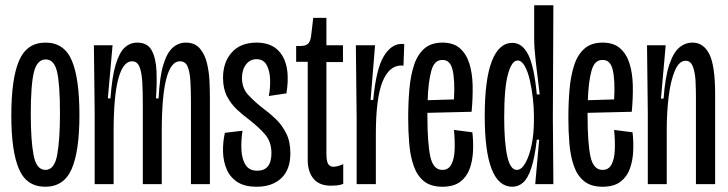

<svg xmlns="http://www.w3.org/2000/svg" viewBox="-20 -700 2768 730"><path d="M152 10Q81 10 52 -57.5Q23 -125 23 -261Q23 -401 52.5 -469.5Q82 -538 153 -538Q224 -538 253 -470Q282 -402 282 -263Q282 -125 252.5 -57.5Q223 10 152 10ZM153 -54Q187 -54 197.5 -111.5Q208 -169 208 -268Q208 -380 197 -427Q186 -474 154 -474Q121 -474 109 -426Q97 -378 97 -266Q97 -168 107.5 -111Q118 -54 153 -54Z M340 0V-270L337 -528H408L390 -326H400Q406 -409 420 -455Q434 -501 454.5 -519.5Q475 -538 502 -538Q541 -538 557 -508Q573 -478 575 -429.5Q577 -381 573 -326H583Q587 -408 601 -454Q615 -500 637 -519Q659 -538 686 -538Q721 -538 740 -515.5Q759 -493 767 -459.5Q775 -426 776.5 -391Q778 -356 778 -330V0H706V-312Q706 -355 704 -390.5Q702 -426 693.5 -446.5Q685 -467 664 -467Q595 -467 595 -200V0H523V-305Q523 -351 521 -387.5Q519 -424 510.5 -445.5Q502 -467 482 -467Q448 -467 430 -401Q412 -335 412 -199V0Z M956 10Q910 10 882.5 -8Q855 -26 842 -56Q829 -86 828 -122.5Q827 -159 835 -195L902 -203Q896 -164 898 -129Q900 -94 914 -72.5Q928 -51 958 -51Q1012 -51 1012 -118Q1012 -160 989 -187.5Q966 -215 926 -246Q903 -263 880.5 -284Q858 -305 843 -334Q828 -363 828 -404Q828 -464 861.5 -501Q895 -538 956 -538Q1024 -538 1054 -487.5Q1084 -437 1069 -345L1002 -335Q1008 -364 1007 -397Q1006 -430 994 -452.5Q982 -475 955 -475Q931 -475 915.5 -455Q900 -435 900 -404Q900 -365 923.5 -339.5Q947 -314 979 -289Q1004 -271 1028 -248Q1052 -225 1068 -193.5Q1084 -162 1084 -117Q1084 -55 1049.5 -22.5Q1015 10 956 10Z M1238 6Q1194 6 1172 -20.5Q1150 -47 1150 -92V-465H1106V-525H1120Q1144 -525 1152.5 -535Q1161 -545 1163 -565L1171 -632H1221V-528H1284V-464H1221V-117Q1221 -88 1227.5 -77Q1234 -66 1248 -66Q1253 -66 1262.5 -68Q1272 -70 1285 -76V-1Q1273 4 1260 5Q1247 6 1238 6Z M1336 0V-250L1333 -528H1406L1389 -320H1399Q1410 -437 1438.5 -485Q1467 -533 1507 -533Q1514 -533 1517 -532L1514 -450Q1511 -451 1506 -451Q1459 -451 1434 -388.5Q1409 -326 1409 -189V0Z M1662 10Q1618 10 1592 -11Q1566 -32 1553 -69Q1540 -106 1536 -153Q1532 -200 1532 -251Q1532 -309 1536.5 -360.5Q1541 -412 1554 -452Q1567 -492 1593 -515Q1619 -538 1662 -538Q1704 -538 1728.5 -516.5Q1753 -495 1764.5 -458.5Q1776 -422 1777 -374.5Q1778 -327 1773 -275L1605 -271Q1605 -267 1605 -261Q1605 -156 1616 -105Q1627 -54 1662 -54Q1685 -54 1696 -74.5Q1707 -95 1708.5 -129.5Q1710 -164 1706 -206L1776 -197Q1780 -163 1778.5 -126.5Q1777 -90 1766 -59Q1755 -28 1730 -9Q1705 10 1662 10ZM1662 -472Q1631 -473 1619.5 -429.5Q1608 -386 1606 -319L1706 -322Q1710 -393 1701 -433Q1692 -473 1662 -472Z M1928 10Q1823 10 1823 -259Q1823 -398 1850 -467.5Q1877 -537 1928 -537Q1966 -537 1988.5 -492Q2011 -447 2021 -341H2032Q2023 -412 2017 -465.5Q2011 -519 2011 -554V-680H2084L2082 -252L2084 0H2015L2030 -169H2021Q2013 -100 2000 -61Q1987 -22 1969 -6Q1951 10 1928 10ZM1945 -54Q1963 -54 1978 -81Q1993 -108 2001.5 -150.5Q2010 -193 2010 -240V-261Q2010 -290 2006 -326Q2002 -362 1994.5 -395Q1987 -428 1975 -449Q1963 -470 1948 -470Q1926 -470 1911.5 -418.5Q1897 -367 1897 -253Q1897 -159 1908.5 -106.5Q1920 -54 1945 -54Z M2271 10Q2227 10 2201 -11Q2175 -32 2162 -69Q2149 -106 2145 -153Q2141 -200 2141 -251Q2141 -309 2145.5 -360.5Q2150 -412 2163 -452Q2176 -492 2202 -515Q2228 -538 2271 -538Q2313 -538 2337.5 -516.5Q2362 -495 2373.5 -458.5Q2385 -422 2386 -374.5Q2387 -327 2382 -275L2214 -271Q2214 -267 2214 -261Q2214 -156 2225 -105Q2236 -54 2271 -54Q2294 -54 2305 -74.5Q2316 -95 2317.5 -129.5Q2319 -164 2315 -206L2385 -197Q2389 -163 2387.5 -126.5Q2386 -90 2375 -59Q2364 -28 2339 -9Q2314 10 2271 10ZM2271 -472Q2240 -473 2228.5 -429.5Q2217 -386 2215 -319L2315 -322Q2319 -393 2310 -433Q2301 -473 2271 -472Z M2443 0V-271L2440 -528H2511L2493 -325H2503Q2509 -407 2524.5 -453.5Q2540 -500 2562.5 -519Q2585 -538 2613 -538Q2655 -538 2677 -494Q2699 -450 2699 -342V0H2626V-333Q2626 -360 2624.5 -392Q2623 -424 2614.5 -446.5Q2606 -469 2587 -469Q2562 -469 2546 -431.5Q2530 -394 2522.5 -334Q2515 -274 2515 -206V0Z"/></svg>

Font: Bricolage Grotesque 48pt Condensed Light
Style: Regular
Weight: 300
Width: 3
Designer: Mathieu Triay
Foundry: Atelier Triay
Version: Version 1.000; ttfautohint (v1.8.4.7-5d5b);gftools[0.9.32]